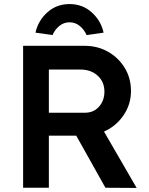

<svg xmlns="http://www.w3.org/2000/svg" viewBox="-20 -926 737 947"><path d="M94 0V-700H398Q461 -700 512.5 -671Q564 -642 595 -591.5Q626 -541 626 -477Q626 -411 589 -357Q552 -303 493 -277L654 1L500 0L356 -257H221V0ZM221 -370H399Q442 -370 468.5 -400Q495 -430 495 -474Q495 -522 462 -552.5Q429 -583 376 -583H221ZM239 -753 155 -765Q168 -824 213.5 -865Q259 -906 323 -906Q387 -906 432.5 -865Q478 -824 491 -765L407 -753Q396 -779 374 -797.5Q352 -816 323 -816Q294 -816 272 -797.5Q250 -779 239 -753Z"/></svg>

Font: Lexend Deca Medium
Style: Regular
Weight: 500
Designer: Bonnie Shaver-Troup, Thomas Jockin
Foundry: Lexend
Version: Version 1.008; ttfautohint (v1.8.4.7-5d5b)